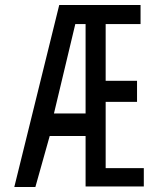

<svg xmlns="http://www.w3.org/2000/svg" viewBox="-20 -745 640 765"><path d="M216 -725H540V-649H401V-423H526V-339H401V-75H553V-2H321V-203H178L121 0H37ZM321 -293V-649H280L195 -293Z"/></svg>

Font: JuliaMono
Style: Regular
Weight: 400
Monospace: yes
Designer: cormullion
Foundry: corm
Version: Version 0.055; ttfautohint (v1.8.4)